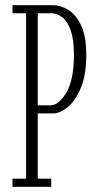

<svg xmlns="http://www.w3.org/2000/svg" viewBox="-20 -720 376 740"><path d="M28 0V-31.5H80.5V-669H28V-700H185.5Q213 -700 242.5 -682.5Q272 -665 292.2 -623Q312.5 -581 312.5 -507.5Q312.5 -432 291.8 -382Q271 -332 241.5 -307.5Q212 -283 185.5 -283H125.5V-31.5H177.5V0ZM125.5 -314H174Q207 -314 236 -363.5Q265 -413 265 -508Q265 -568 252.5 -603Q240 -638 220 -653.5Q200 -669 177.5 -669H125.5Z"/></svg>

Font: Imbue 10pt ExtraLight
Style: Regular
Weight: 200
Designer: Tyler Finck
Foundry: Etcetera Type Company
Version: Version 1.102; ttfautohint (v1.8.3)